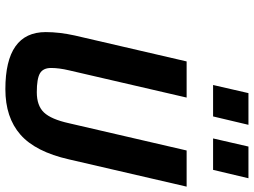

<svg xmlns="http://www.w3.org/2000/svg" viewBox="-138 -818 968 733"><g transform="rotate(90 346.5 -452.0)"><path d="M305 -781 336 -916H457L425 -781ZM509 -781 540 -916H661L629 -781ZM249 -231Q240 -193 240 -162.5Q240 -132 260.5 -120Q281 -108 332.5 -108Q384 -108 410 -135.5Q436 -163 451 -231L555 -680H693L589 -231Q560 -103 494.5 -45.5Q429 12 321 12Q103 12 103 -142Q103 -194 116 -253L215 -680H353Z"/></g></svg>

Font: Titillium Web
Style: Bold Italic
Weight: 700
Italic angle: -13°
Version: Version 1.001;PS 57.000;hotconv 1.0.70;makeotf.lib2.5.55311